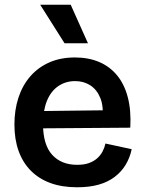

<svg xmlns="http://www.w3.org/2000/svg" viewBox="-20 -779 613 812"><path d="M306 13Q242 13 193 -5Q144 -23 110 -57.5Q76 -92 58.5 -141Q41 -190 41 -252Q41 -314 58 -366Q75 -418 108 -456Q141 -494 188.5 -515Q236 -536 297 -536Q354 -536 399 -517Q444 -498 475 -460.5Q506 -423 520.5 -367.5Q535 -312 531 -239L122 -236V-309L456 -313L413 -272Q419 -328 404.5 -364Q390 -400 362 -418Q334 -436 298 -436Q257 -436 226 -414.5Q195 -393 178.5 -352.5Q162 -312 162 -254Q162 -167 200.5 -124.5Q239 -82 306 -82Q336 -82 356.5 -89.5Q377 -97 391 -109.5Q405 -122 413.5 -138Q422 -154 426 -172L537 -148Q529 -111 511 -81.5Q493 -52 464.5 -30.5Q436 -9 397 2Q358 13 306 13ZM253 -596 150 -759H279L352 -596Z"/></svg>

Font: Bricolage Grotesque 18pt SemiBold
Style: Regular
Weight: 600
Version: Version 1.001;gftools[0.9.33.dev8+g029e19f]